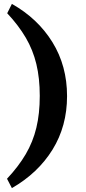

<svg xmlns="http://www.w3.org/2000/svg" viewBox="-20 -781 440 985"><path d="M41 184 16 136Q75 73 112 10Q149 -53 166.5 -125.5Q184 -198 184 -289Q184 -380 166.5 -452.5Q149 -525 112 -588Q75 -651 17 -713L41 -761Q174 -686 249 -564.5Q324 -443 324 -288Q324 -134 249.5 -13.5Q175 107 41 184Z"/></svg>

Font: Secular One
Style: Regular
Weight: 400
Designer: Michal Sahar
Foundry: Hagilda
Version: Version 1.002; ttfautohint (v1.8.4.7-5d5b);gftools[0.9.29]